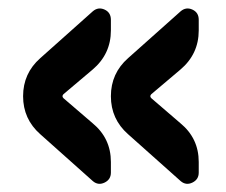

<svg xmlns="http://www.w3.org/2000/svg" viewBox="-20 -520 540 459"><path d="M412.1 -493.2Q424.8 -503.9 439.9 -497.1Q455.1 -490.2 455.1 -472.7V-447.3Q455.1 -390.6 411.1 -353.5L341.8 -294.9Q336.9 -290 341.8 -285.2L411.1 -225.6Q455.1 -189.5 455.1 -132.8V-107.4Q455.1 -90.8 439.9 -83.5Q424.8 -76.2 412.1 -86.9L286.1 -199.2Q245.1 -235.4 245.1 -290Q245.1 -344.7 286.1 -380.9ZM201.2 -225.6Q245.1 -189.5 245.1 -132.8V-107.4Q245.1 -90.8 230 -83.5Q214.8 -76.2 202.1 -86.9L76.2 -199.2Q35.2 -235.4 35.2 -290Q35.2 -344.7 76.2 -380.9L202.1 -493.2Q214.8 -503.9 230 -497.1Q245.1 -490.2 245.1 -472.7V-447.3Q245.1 -390.6 201.2 -353.5L131.8 -294.9Q127 -290 131.8 -285.2Z"/></svg>

Font: Rounded Mgen+ 1m bold
Style: Bold
Weight: 700
Designer: [Source Han Sans]
Ryoko NISHIZUKA  (kana & ideographs); Paul D. Hunt (Latin, Greek & Cyrillic); Wenlong ZHANG  (bopomofo
Version: Version 1.059.20150602